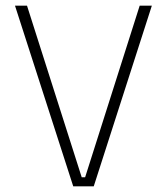

<svg xmlns="http://www.w3.org/2000/svg" viewBox="-20 -659 590 679"><path d="M239 0 33 -639H75.5L269 -32H281L474 -639H517L311.5 0Z"/></svg>

Font: Anek Odia ExtraLight
Style: Regular
Weight: 250
Designer: Yesha Goshar & Mahesh Sahu (Odia), Yesha Goshar (Latin)
Foundry: Ek Type
Version: Version 1.003